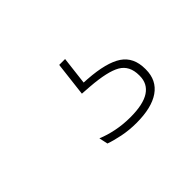

<svg xmlns="http://www.w3.org/2000/svg" viewBox="-56 -96 380 380"><g transform="rotate(-45 134.0 94.0)"><path d="M126 -1H142.5L134.5 66.5L123.5 57Q126.5 57.5 133.8 57.8Q141 58 146 58.5Q195.5 62 218.2 77.2Q241 92.5 241 125V126.5Q241 157 218.2 172.8Q195.5 188.5 153 188.5Q133 188.5 114.5 184.8Q96 181 83.5 176.5L79.5 158Q95 164.5 113.5 168.2Q132 172 152.5 172Q188.5 172 206 160.5Q223.5 149 223.5 127V125.5Q223.5 98.5 204 87.2Q184.5 76 139 72.5Q134.5 72 129 71.8Q123.5 71.5 117.5 71Z"/></g></svg>

Font: Anek Devanagari Medium Thin
Style: Regular
Weight: 250
Version: Version 1.003